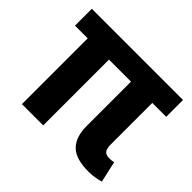

<svg xmlns="http://www.w3.org/2000/svg" viewBox="-129 -720 897 897"><g transform="rotate(45 319.5 -271.5)"><path d="M543.9 3.4Q460.4 3.4 424.1 -32.7Q387.7 -68.8 387.7 -141.6V-434.6H242.2V0H101.6V-434.6H17.6V-545.9H620.1V-434.6H528.3V-159.7Q528.3 -133.3 537.4 -121.3Q546.4 -109.4 568.8 -109.4Q580.6 -109.4 586.9 -110.4Q593.3 -111.3 598.1 -112.8L621.6 -8.3Q610.4 -4.4 590.1 -0.5Q569.8 3.4 543.9 3.4Z"/></g></svg>

Font: Inter-Bold
Style: Bold
Weight: 700
Designer: Rasmus Andersson
Foundry: rsms
Version: Version 4.000;git-a52131595